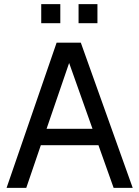

<svg xmlns="http://www.w3.org/2000/svg" viewBox="-20 -916 679 936"><path d="M534 0 460 -208H179L108 0H12L256 -708H374L627 0ZM207 -288H431L317 -609ZM274 -896V-803H181V-896ZM455 -896V-803H363V-896Z"/></svg>

Font: Telex
Style: Regular
Weight: 400
Designer: Andres Torresi
Foundry: Andres Torresi
Version: Version 1.100